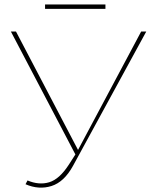

<svg xmlns="http://www.w3.org/2000/svg" viewBox="-20 -842 698 865"><path d="M290 -100 324 -153 327 -158 616 -700H639L309 -95Q269 -22 212 -4Q155 14 95 -12L104 -29Q156 -7 202 -21Q248 -35 290 -100ZM29 -700H52L336 -158L325 -136ZM183 -822H455V-802H183Z"/></svg>

Font: iiserrat Thin
Style: Regular
Weight: 100
Designer: Akira Ohta
Foundry: Akira Ohta
Version: Version 1.200;Glyphs 3.3.1 (3343)